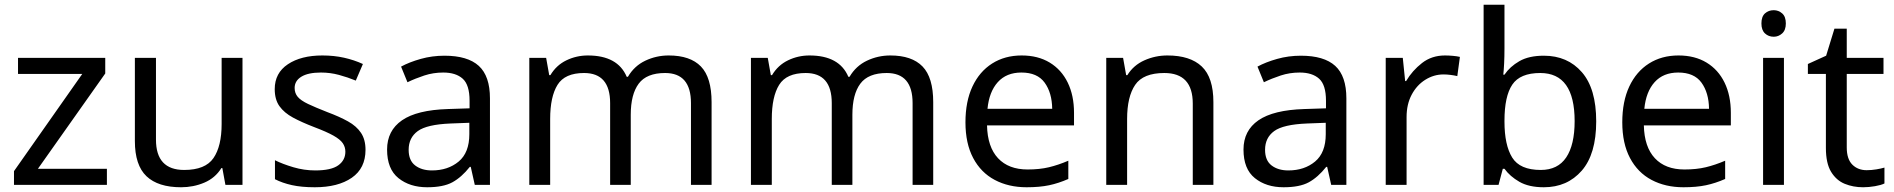

<svg xmlns="http://www.w3.org/2000/svg" viewBox="-20 -780 7992 810"><path d="M431 0H39V-58L327 -468H56V-536H424V-470L140 -68H431Z M1003 -536V0H931L918 -71H914Q888 -29 842 -9.5Q796 10 744 10Q647 10 598 -36.5Q549 -83 549 -185V-536H638V-191Q638 -63 757 -63Q846 -63 880.5 -113Q915 -163 915 -257V-536Z M1522 -148Q1522 -70 1464 -30Q1406 10 1308 10Q1252 10 1211.5 1Q1171 -8 1140 -24V-104Q1172 -88 1217.5 -74.5Q1263 -61 1310 -61Q1377 -61 1407 -82.5Q1437 -104 1437 -140Q1437 -160 1426 -176Q1415 -192 1386.5 -208Q1358 -224 1305 -244Q1253 -264 1216 -284Q1179 -304 1159 -332Q1139 -360 1139 -404Q1139 -472 1194.5 -509Q1250 -546 1340 -546Q1389 -546 1431.5 -536.5Q1474 -527 1511 -510L1481 -440Q1447 -454 1410 -464Q1373 -474 1334 -474Q1280 -474 1251.5 -456.5Q1223 -439 1223 -409Q1223 -387 1236 -371.5Q1249 -356 1279.5 -341.5Q1310 -327 1361 -307Q1412 -288 1448 -268Q1484 -248 1503 -219.5Q1522 -191 1522 -148Z M1855 -545Q1953 -545 2000 -502Q2047 -459 2047 -365V0H1983L1966 -76H1962Q1927 -32 1888.5 -11Q1850 10 1782 10Q1709 10 1661 -28.5Q1613 -67 1613 -149Q1613 -229 1676 -272.5Q1739 -316 1870 -320L1961 -323V-355Q1961 -422 1932 -448Q1903 -474 1850 -474Q1808 -474 1770 -461.5Q1732 -449 1699 -433L1672 -499Q1707 -518 1755 -531.5Q1803 -545 1855 -545ZM1881 -259Q1781 -255 1742.5 -227Q1704 -199 1704 -148Q1704 -103 1731.5 -82Q1759 -61 1802 -61Q1870 -61 1915 -98.5Q1960 -136 1960 -214V-262Z M2801 -546Q2892 -546 2937 -499.5Q2982 -453 2982 -349V0H2895V-345Q2895 -472 2786 -472Q2708 -472 2674.5 -427Q2641 -382 2641 -296V0H2554V-345Q2554 -472 2444 -472Q2363 -472 2332 -422Q2301 -372 2301 -278V0H2213V-536H2284L2297 -463H2302Q2327 -505 2369.5 -525.5Q2412 -546 2460 -546Q2586 -546 2624 -456H2629Q2656 -502 2702.5 -524Q2749 -546 2801 -546Z M3736 -546Q3827 -546 3872 -499.5Q3917 -453 3917 -349V0H3830V-345Q3830 -472 3721 -472Q3643 -472 3609.5 -427Q3576 -382 3576 -296V0H3489V-345Q3489 -472 3379 -472Q3298 -472 3267 -422Q3236 -372 3236 -278V0H3148V-536H3219L3232 -463H3237Q3262 -505 3304.5 -525.5Q3347 -546 3395 -546Q3521 -546 3559 -456H3564Q3591 -502 3637.5 -524Q3684 -546 3736 -546Z M4290 -546Q4359 -546 4408.5 -516Q4458 -486 4484.5 -431.5Q4511 -377 4511 -304V-251H4144Q4146 -160 4190.5 -112.5Q4235 -65 4315 -65Q4366 -65 4405.5 -74.5Q4445 -84 4487 -102V-25Q4446 -7 4406 1.5Q4366 10 4311 10Q4235 10 4176.5 -21Q4118 -52 4085.5 -113.5Q4053 -175 4053 -264Q4053 -352 4082.5 -415Q4112 -478 4165.5 -512Q4219 -546 4290 -546ZM4289 -474Q4226 -474 4189.5 -433.5Q4153 -393 4146 -321H4419Q4418 -389 4387 -431.5Q4356 -474 4289 -474Z M4905 -546Q5001 -546 5050 -499.5Q5099 -453 5099 -349V0H5012V-343Q5012 -472 4892 -472Q4803 -472 4769 -422Q4735 -372 4735 -278V0H4647V-536H4718L4731 -463H4736Q4762 -505 4808 -525.5Q4854 -546 4905 -546Z M5468 -545Q5566 -545 5613 -502Q5660 -459 5660 -365V0H5596L5579 -76H5575Q5540 -32 5501.5 -11Q5463 10 5395 10Q5322 10 5274 -28.5Q5226 -67 5226 -149Q5226 -229 5289 -272.5Q5352 -316 5483 -320L5574 -323V-355Q5574 -422 5545 -448Q5516 -474 5463 -474Q5421 -474 5383 -461.5Q5345 -449 5312 -433L5285 -499Q5320 -518 5368 -531.5Q5416 -545 5468 -545ZM5494 -259Q5394 -255 5355.5 -227Q5317 -199 5317 -148Q5317 -103 5344.5 -82Q5372 -61 5415 -61Q5483 -61 5528 -98.5Q5573 -136 5573 -214V-262Z M6076 -546Q6091 -546 6108.5 -544.5Q6126 -543 6139 -540L6128 -459Q6115 -462 6099.5 -464Q6084 -466 6070 -466Q6029 -466 5993 -443.5Q5957 -421 5935.5 -380.5Q5914 -340 5914 -286V0H5826V-536H5898L5908 -438H5912Q5938 -482 5979 -514Q6020 -546 6076 -546Z M6327 -575Q6327 -541 6325.5 -511.5Q6324 -482 6322 -465H6327Q6350 -499 6390 -522Q6430 -545 6493 -545Q6593 -545 6653.5 -475.5Q6714 -406 6714 -268Q6714 -130 6653 -60Q6592 10 6493 10Q6430 10 6390 -13Q6350 -36 6327 -68H6320L6302 0H6239V-760H6327ZM6478 -472Q6393 -472 6360 -423Q6327 -374 6327 -271V-267Q6327 -168 6359.5 -115.5Q6392 -63 6480 -63Q6552 -63 6587.5 -116Q6623 -169 6623 -269Q6623 -472 6478 -472Z M7061 -546Q7130 -546 7179.5 -516Q7229 -486 7255.5 -431.5Q7282 -377 7282 -304V-251H6915Q6917 -160 6961.5 -112.5Q7006 -65 7086 -65Q7137 -65 7176.5 -74.5Q7216 -84 7258 -102V-25Q7217 -7 7177 1.5Q7137 10 7082 10Q7006 10 6947.5 -21Q6889 -52 6856.5 -113.5Q6824 -175 6824 -264Q6824 -352 6853.5 -415Q6883 -478 6936.5 -512Q6990 -546 7061 -546ZM7060 -474Q6997 -474 6960.5 -433.5Q6924 -393 6917 -321H7190Q7189 -389 7158 -431.5Q7127 -474 7060 -474Z M7463 -737Q7483 -737 7498.5 -723.5Q7514 -710 7514 -681Q7514 -653 7498.5 -639Q7483 -625 7463 -625Q7441 -625 7426 -639Q7411 -653 7411 -681Q7411 -710 7426 -723.5Q7441 -737 7463 -737ZM7506 -536V0H7418V-536Z M7855 -62Q7875 -62 7896 -65.5Q7917 -69 7930 -73V-6Q7916 1 7890 5.5Q7864 10 7840 10Q7798 10 7762.5 -4.5Q7727 -19 7705 -55Q7683 -91 7683 -156V-468H7607V-510L7684 -545L7719 -659H7771V-536H7926V-468H7771V-158Q7771 -109 7794.5 -85.5Q7818 -62 7855 -62Z"/></svg>

Font: Noto Sans Old Sogdian
Style: Regular
Weight: 400
Designer: Monotype Design Team
Foundry: Monotype Imaging Inc.
Version: Version 2.002; ttfautohint (v1.8.4.7-5d5b)